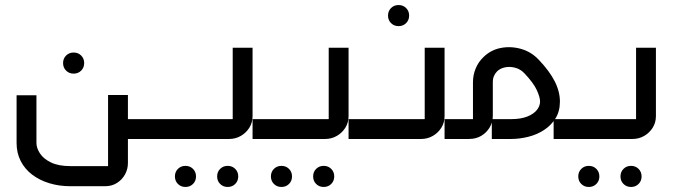

<svg xmlns="http://www.w3.org/2000/svg" viewBox="-20 -553 2676 764"><path d="M273 -260Q255 -260 243 -272Q231 -284 231 -302Q231 -320 243 -332Q255 -344 273 -344Q291 -344 303 -332Q315 -320 315 -302Q315 -284 303 -272Q291 -260 273 -260Z M475 0V-79H619V0ZM260 188Q215 188 176 176Q137 164 108 142Q79 120 62.5 88Q46 56 46 16V-174H125V16Q125 36 139 57.5Q153 79 183 93.5Q213 108 260 108H420Q417 111 415 113Q413 115 410 118V-175H489V96Q489 120 477.5 141Q466 162 445.5 175Q425 188 398 188Z M718 191Q700 191 688 179Q676 167 676 149Q676 131 688 119Q700 107 718 107Q736 107 748 119Q760 131 760 149Q760 167 748 179Q736 191 718 191ZM886 191Q868 191 856 179Q844 167 844 149Q844 131 856 119Q868 107 886 107Q904 107 916 119Q928 131 928 149Q928 167 916 179Q904 191 886 191Z M603 0V-79H915Q913 -76 910.5 -73.5Q908 -71 906 -68V-363H985V-91Q985 -65 972 -44.5Q959 -24 938 -12Q917 0 892 0Z M1100 191Q1082 191 1070 179Q1058 167 1058 149Q1058 131 1070 119Q1082 107 1100 107Q1118 107 1130 119Q1142 131 1142 149Q1142 167 1130 179Q1118 191 1100 191ZM1268 191Q1250 191 1238 179Q1226 167 1226 149Q1226 131 1238 119Q1250 107 1268 107Q1286 107 1298 119Q1310 131 1310 149Q1310 167 1298 179Q1286 191 1268 191Z M985 0V-79H1297Q1295 -76 1292.5 -73.5Q1290 -71 1288 -68V-363H1367V-91Q1367 -65 1354 -44.5Q1341 -24 1320 -12Q1299 0 1274 0Z M1566 -449Q1548 -449 1536 -461Q1524 -473 1524 -491Q1524 -509 1536 -521Q1548 -533 1566 -533Q1584 -533 1596 -521Q1608 -509 1608 -491Q1608 -473 1596 -461Q1584 -449 1566 -449Z M1367 0V-79H1679Q1677 -76 1674.5 -73.5Q1672 -71 1670 -68V-363H1749V-91Q1749 -65 1736 -44.5Q1723 -24 1702 -12Q1681 0 1656 0Z M2183 0V-79H2224V0ZM1749 0V-79H1872Q1869 -76 1867 -74Q1865 -72 1862 -69V-225Q1862 -255 1873 -281Q1884 -307 1903 -325Q1932 -354 1972 -362Q2012 -370 2053 -358.5Q2094 -347 2124 -315Q2166 -271 2187 -230Q2208 -189 2208 -149Q2208 -110 2190.5 -82Q2173 -54 2144.5 -35.5Q2116 -17 2081.5 -8.5Q2047 0 2014 0H1937V-79H2014Q2052 -79 2077.5 -89Q2103 -99 2116 -115Q2129 -131 2129 -149Q2129 -166 2116 -194.5Q2103 -223 2067 -261Q2051 -278 2030 -283.5Q2009 -289 1989.5 -285Q1970 -281 1958 -269Q1951 -262 1946 -251.5Q1941 -241 1941 -225V-92Q1941 -67 1928.5 -46Q1916 -25 1895 -12.5Q1874 0 1846 0Z M2323 191Q2305 191 2293 179Q2281 167 2281 149Q2281 131 2293 119Q2305 107 2323 107Q2341 107 2353 119Q2365 131 2365 149Q2365 167 2353 179Q2341 191 2323 191ZM2491 191Q2473 191 2461 179Q2449 167 2449 149Q2449 131 2461 119Q2473 107 2491 107Q2509 107 2521 119Q2533 131 2533 149Q2533 167 2521 179Q2509 191 2491 191Z M2208 0V-79H2520Q2518 -76 2515.5 -73.5Q2513 -71 2511 -68V-363H2590V-91Q2590 -65 2577 -44.5Q2564 -24 2543 -12Q2522 0 2497 0Z"/></svg>

Font: Mada
Style: Regular
Weight: 400
Designer: Khaled Hosny
Version: Version 1.5